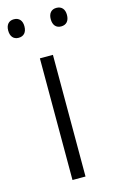

<svg xmlns="http://www.w3.org/2000/svg" viewBox="-124 -858 484 811"><g transform="rotate(-15 117.5 -453.0)"><path d="M-11 -773C-11 -747 2 -732 24 -732C47 -732 60 -747 60 -773C60 -798 47 -813 24 -813C2 -813 -11 -798 -11 -773ZM175 -773C175 -747 188 -732 210 -732C233 -732 246 -747 246 -773C246 -798 233 -813 210 -813C188 -813 175 -798 175 -773ZM145 -93V-625H88V-93Z"/></g></svg>

Font: Noto Sans Telugu UI Light
Style: Regular
Weight: 300
Designer: Jelle Bosma - Monotype Design Team
Foundry: Monotype Imaging Inc.
Version: Version 2.005